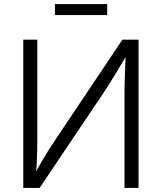

<svg xmlns="http://www.w3.org/2000/svg" viewBox="-20 -922 794 942"><path d="M659.7 0H590.8V-460.9Q590.8 -482.4 591.6 -513.4Q592.3 -544.4 594 -583.5Q595.7 -622.6 596.7 -667.5L609.9 -665.5Q581.1 -617.2 559.6 -580.8Q538.1 -544.4 520 -515.9Q502 -487.3 483.9 -460.4L174.3 0H94.2V-727.5H163.1V-244.1Q163.1 -221.2 162.6 -191.4Q162.1 -161.6 160.6 -127.9Q159.2 -94.2 156.7 -59.1L145.5 -60.1Q164.6 -94.7 182.9 -126.5Q201.2 -158.2 218.3 -185.3Q235.4 -212.4 249 -232.4L580.6 -727.5H659.7ZM505.9 -901.9V-848.1H249.5V-901.9Z"/></svg>

Font: Inter 16pt Light
Style: Regular
Weight: 300
Version: Version 4.001;git-66647c0bb